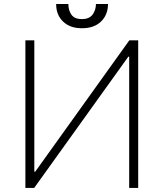

<svg xmlns="http://www.w3.org/2000/svg" viewBox="-20 -926 806 946"><path d="M105.1 -727.3V0H148.4L612.2 -646.7H616.5V0H660.9V-727.3H617.2L153.4 -79.9H149.1V-727.3ZM452.8 -906.2H512.1Q512.1 -853 477.6 -819.8Q443.2 -786.6 383.2 -786.9Q325.3 -786.6 290.8 -819.8Q256.4 -853 256.7 -906.2H316.8Q316.8 -876.1 331.7 -854Q346.6 -832 383.2 -832Q420.1 -832 436.3 -854.2Q452.4 -876.4 452.8 -906.2Z"/></svg>

Font: Inter UI Extra Light
Style: Regular
Weight: 200
Designer: Rasmus Andersson
Foundry: rsms
Version: 3.2;8d6f07862